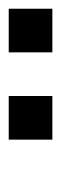

<svg xmlns="http://www.w3.org/2000/svg" viewBox="130 -1070 140 440"><g transform="rotate(90 200.0 -850.0)"><path d="M0 -800V-900H100V-800ZM200 -800V-900H300V-800Z"/></g></svg>

Font: Galmuri9 Regular
Style: Regular
Weight: 400
Designer: Lee Minseo (quiple)
Version: Version 2.399;hotconv 1.1.1;makeotfexe 2.6.0 DEVELOPMENT